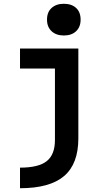

<svg xmlns="http://www.w3.org/2000/svg" viewBox="-20 -777 590 1017"><path d="M86 111Q184 111 227.5 76.5Q271 42 271 -35V-414H86V-520H395V-44Q395 91 319.5 155.5Q244 220 86 220ZM318 -589Q278 -589 253.5 -611.5Q229 -634 229 -673Q229 -713 253.5 -735Q278 -757 318 -757Q359 -757 383 -735Q407 -713 407 -673Q407 -634 383 -611.5Q359 -589 318 -589Z"/></svg>

Font: M PLUS Code Latin SemiExpanded SemiBold
Style: Regular
Weight: 600
Width: 6
Designer: Coji Morishita
Foundry: UNDERFOREST DESIGN
Version: Version 1.002; ttfautohint (v1.8.3)